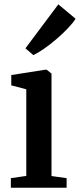

<svg xmlns="http://www.w3.org/2000/svg" viewBox="-20 -882 375 902"><path d="M31 0V-45L103.5 -55.5V-462.5L33 -481V-529.5L192.5 -554.5H199L222 -536.5V-55L293 -45V0ZM136 -623.5 99.5 -655 254 -861.5 335 -794Q323 -774.5 298.8 -749Q274.5 -723.5 244.8 -698Q215 -672.5 186.5 -652.8Q158 -633 137.5 -623.5Z"/></svg>

Font: Merriweather 48pt SemiBold
Style: Regular
Weight: 600
Version: Version 2.100